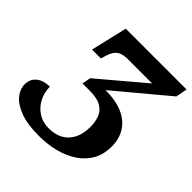

<svg xmlns="http://www.w3.org/2000/svg" viewBox="-192 -858 1014 1014"><g transform="rotate(45 314.5 -351.5)"><path d="M250 11Q165 11 110.5 -9.5Q56 -30 30.5 -62Q5 -94 5 -128Q5 -169 33.5 -191.5Q62 -214 108 -214Q108 -174 126 -137Q144 -100 178.5 -77Q213 -54 260 -54Q306 -54 339.5 -72.5Q373 -91 391.5 -127Q410 -163 410 -215Q410 -253 398.5 -283Q387 -313 357 -330.5Q327 -348 272 -348H218L227 -396L478 -608H302Q272 -608 253.5 -602Q235 -596 223 -581.5Q211 -567 202 -539L193 -510H127L175 -714H629L617 -650L329 -409Q408 -409 459.5 -385.5Q511 -362 537 -320Q563 -278 563 -221Q563 -162 538 -118.5Q513 -75 469 -46Q425 -17 369 -3Q313 11 250 11Z"/></g></svg>

Font: Noto Serif
Style: Italic
Weight: 400
Italic angle: -12°
Designer: Monotype Design Team
Foundry: Monotype Imaging Inc.
Version: Version 2.013